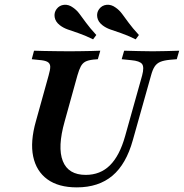

<svg xmlns="http://www.w3.org/2000/svg" viewBox="-20 -787 784 818"><path d="M307.3 11.3Q229 11.3 181.9 -23Q134.7 -57.3 121.4 -120.2Q108.1 -183.1 133.1 -271L187.1 -465.3Q194.4 -490.3 194 -503.6Q193.5 -516.9 182.3 -523.4Q171 -529.8 146 -531.5L115.3 -534.7L125 -571Q142.7 -570.2 168.1 -569.8Q193.5 -569.4 221.8 -569Q250 -568.5 275.8 -568.5H277.4H278.2Q300.8 -568.5 324.6 -569Q348.4 -569.4 369.8 -569.8Q391.1 -570.2 407.3 -571L396.8 -534.7L377.4 -533.1Q355.6 -530.6 343.5 -524.2Q331.5 -517.7 324.2 -504Q316.9 -490.3 309.7 -465.3L255.6 -270.2Q224.2 -159.7 247.6 -100.8Q271 -41.9 345.2 -41.9Q407.3 -41.9 448.4 -82.7Q489.5 -123.4 512.9 -206.5L585.5 -465.3Q595.2 -501.6 585.1 -514.5Q575 -527.4 539.5 -530.6L498.4 -534.7L508.9 -571Q539.5 -570.2 571.8 -569.4Q604 -568.5 630.6 -568.5Q658.9 -568.5 687.5 -569.4Q716.1 -570.2 743.5 -571L733.1 -534.7L704 -532.3Q678.2 -529.8 662.9 -523.4Q647.6 -516.9 638.7 -503.2Q629.8 -489.5 623.4 -465.3L546 -190.3Q517.7 -87.9 458.9 -38.3Q400 11.3 307.3 11.3ZM376.6 -619.4Q340.3 -637.1 313.7 -646Q287.1 -654.8 268.1 -661.7Q249.2 -668.5 234.7 -679.8Q216.1 -694.4 212.9 -713.7Q209.7 -733.1 221 -748.4Q233.1 -764.5 252.8 -766.5Q272.6 -768.5 291.1 -754.8Q306.5 -744.4 318.5 -728.2Q330.6 -712.1 346.8 -689.9Q362.9 -667.7 390.3 -637.9ZM558.1 -619.4Q521.8 -637.1 495.2 -646Q468.5 -654.8 449.6 -661.7Q430.6 -668.5 416.1 -679.8Q397.6 -694.4 394.4 -713.7Q391.1 -733.1 402.4 -748.4Q414.5 -764.5 434.3 -766.5Q454 -768.5 472.6 -754.8Q487.9 -744.4 500 -728.2Q512.1 -712.1 528.2 -689.9Q544.4 -667.7 571.8 -637.9Z"/></svg>

Font: Playfair 9pt
Style: Bold Italic
Weight: 700
Italic angle: -15.6°
Designer: Claus Eggers Sørensen
Foundry: Claus Eggers Sørensen
Version: Version 2.203